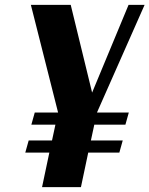

<svg xmlns="http://www.w3.org/2000/svg" viewBox="-20 -770 615 790"><path d="M183 -142 153 0H313L343 -142H471L485 -192H354L368 -257H496L510 -307H379L575 -750H509L359 -389L271 -750H107L219 -307H123L109 -257H208L194 -192H98L84 -142Z"/></svg>

Font: DonutKreme
Style: Regular
Weight: 400
Designer: Impallari Type
Foundry: Impallari Type
Version: Version 2.100